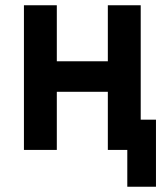

<svg xmlns="http://www.w3.org/2000/svg" viewBox="-20 -570 640 730"><path d="M71 0V-550H196V-337H390V-550H515V-115H573V140H464V0H390V-221H196V0Z"/></svg>

Font: JetBrains Mono NL
Style: Bold
Weight: 700
Monospace: yes
Designer: Philipp Nurullin, Konstantin Bulenkov
Foundry: JetBrains
Version: Version 2.305; ttfautohint (v1.8.4.7-5d5b)